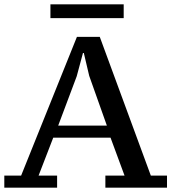

<svg xmlns="http://www.w3.org/2000/svg" viewBox="-20 -871 795 891"><path d="M245 0H0V-56H78L337 -700H443L680 -56H755V0H469V-56H558L493 -232H227L159 -56H245ZM250 -288H476L394 -519L369 -625H365L336 -517ZM214 -787V-851H554V-787Z"/></svg>

Font: PT Serif Caption
Style: Regular
Weight: 400
Designer: A.Korolkova, O.Umpeleva, V.Yefimov
Foundry: ParaType Ltd
Version: Version 1.000W OFL